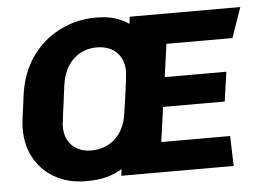

<svg xmlns="http://www.w3.org/2000/svg" viewBox="-50 -760 1128 835"><g transform="rotate(-5 513.5 -342.5)"><path d="M293 10Q214.5 10 155 -24.5Q95.5 -59 64.2 -120.8Q33 -182.5 39 -264Q40.5 -280.5 42.5 -295.5Q44.5 -310.5 47.8 -332.8Q51 -355 55.5 -391.5Q65.5 -461 95.2 -517Q125 -573 171.2 -612.8Q217.5 -652.5 275.2 -673.8Q333 -695 398 -695Q445.5 -695 479.5 -684.5Q513.5 -674 540 -655L544.5 -686H1027L981 -554.5H693L673 -411H942L923.5 -282.5H654.5L633.5 -131H934L938 0H447.5L451 -29Q421 -10 383.8 0Q346.5 10 293 10ZM327.5 -121Q358 -121 384.2 -130.8Q410.5 -140.5 430.8 -158.8Q451 -177 464.8 -204.2Q478.5 -231.5 483.5 -266.5Q490 -308 494.2 -338.8Q498.5 -369.5 501.8 -394.5Q505 -419.5 507 -442.5Q509 -481.5 494.5 -509Q480 -536.5 453.2 -551Q426.5 -565.5 389.5 -565.5Q359.5 -565.5 333.5 -555.5Q307.5 -545.5 287 -526Q266.5 -506.5 253.2 -478.5Q240 -450.5 235 -414.5Q230 -374 225.8 -343.8Q221.5 -313.5 218.5 -289.8Q215.5 -266 213 -243.5Q211 -205 225 -177.8Q239 -150.5 265.5 -135.8Q292 -121 327.5 -121Z"/></g></svg>

Font: Chivo Medium
Style: Italic
Weight: 500
Italic angle: -8.05°
Designer: Hector Gatti
Foundry: Omnibus-Type
Version: Version 2.002